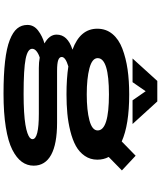

<svg xmlns="http://www.w3.org/2000/svg" viewBox="68 -780 913 1090"><g transform="rotate(90 525.0 -235.5)"><path d="M684.5 -531H550L498.5 -605.5L447 -531H312.5L440 -671.5H556.5ZM516.5 -156Q426 -156 357.5 -166.5Q304 -150.5 304 -129Q304 -115.5 322 -109Q340 -102.5 382.5 -102.5H677.5Q798 -102.5 859.5 -68.8Q921 -35 921 30.5Q921 67.5 899 97.8Q877 128 830.2 151.8Q783.5 175.5 702.8 188.5Q622 201.5 512.5 201.5Q405 201.5 329 192.8Q253 184 207.8 166.2Q162.5 148.5 142.2 124Q122 99.5 122 66Q122 29.5 153.8 5.2Q185.5 -19 227 -31Q177 -59 177 -100Q177 -162.5 262.5 -190Q143.5 -233.5 143.5 -331Q143.5 -380.5 173.5 -416.8Q203.5 -453 257 -473.2Q310.5 -493.5 374.5 -502.8Q438.5 -512 516.5 -512Q689 -512 783.5 -469.5L864.5 -548.5L948 -470.5L871.5 -395.5Q887 -367 887 -331Q887 -291 865.5 -259.8Q844 -228.5 809 -209.2Q774 -190 724.8 -177.8Q675.5 -165.5 625 -160.8Q574.5 -156 516.5 -156ZM516.5 -271Q606.5 -271 663.8 -286.2Q721 -301.5 721 -333Q721 -397 516.5 -397Q310.5 -397 310.5 -333Q310.5 -301.5 368.2 -286.2Q426 -271 516.5 -271ZM257.5 39Q257.5 64.5 315 76Q372.5 87.5 514 87.5Q570.5 87.5 615.2 84.8Q660 82 688.5 77.2Q717 72.5 736 65.8Q755 59 762.8 52Q770.5 45 770.5 37Q770.5 1 626 1H366.5Q334 1 307.5 -4Q286 2.5 271.8 13.8Q257.5 25 257.5 39Z"/></g></svg>

Font: League Mono Extended SemiBold
Style: Regular
Weight: 600
Width: 9
Designer: Tyler Finck
Foundry: The League of Moveable Type / Tyler Finck
Version: Version 2.210